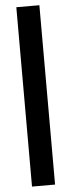

<svg xmlns="http://www.w3.org/2000/svg" viewBox="-61 -748 364 979"><g transform="rotate(-5 121.0 -259.0)"><path d="M62 200V-718H180V200Z"/></g></svg>

Font: Montagu Slab 16pt
Style: Bold
Weight: 700
Designer: Florian Karsten
Foundry: Florian Karsten
Version: Version 1.000; ttfautohint (v1.8.3)